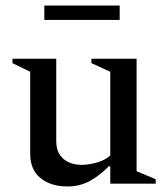

<svg xmlns="http://www.w3.org/2000/svg" viewBox="-20 -663 608 693"><path d="M223 10Q164 10 126.5 -20Q89 -50 89 -108V-404L25 -435V-451H183V-154Q183 -112 208.5 -90Q234 -68 275 -68Q300 -68 330 -76.5Q360 -85 378 -102V-404L310 -435V-451H473V-45L542 -16V0H378V-63H373Q336 -26 301 -8Q266 10 223 10ZM140 -591V-643H412V-591Z"/></svg>

Font: Spectral Medium
Style: Regular
Weight: 500
Designer: Jean-Baptiste Levee
Foundry: Production Type
Version: Version 2.001